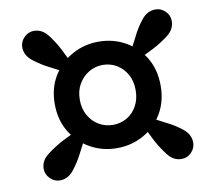

<svg xmlns="http://www.w3.org/2000/svg" viewBox="-64 -647 687 650"><g transform="rotate(-10 280.0 -322.0)"><path d="M420 -420 398 -442 428 -500Q442 -529 462 -554Q482 -579 510 -579Q529 -579 543.5 -565Q558 -551 558 -531Q558 -503 533 -483.5Q508 -464 479 -449ZM205 -322Q205 -291 218.5 -267.5Q232 -244 254 -231.5Q276 -219 301 -219Q328 -219 349.5 -231.5Q371 -244 384 -267.5Q397 -291 397 -322Q397 -353 384 -376Q371 -399 349.5 -412Q328 -425 301 -425Q276 -425 254 -412Q232 -399 218.5 -376Q205 -353 205 -322ZM119 -322Q119 -377 144 -418Q169 -459 210.5 -482Q252 -505 301 -505Q351 -505 392.5 -482Q434 -459 458.5 -418Q483 -377 483 -322Q483 -268 458.5 -226.5Q434 -185 392.5 -162Q351 -139 301 -139Q252 -139 210.5 -162Q169 -185 144 -226.5Q119 -268 119 -322ZM203 -441 181 -419 123 -449Q95 -463 69.5 -483Q44 -503 44 -531Q44 -550 58.5 -564.5Q73 -579 92 -579Q120 -579 139.5 -554Q159 -529 174 -500ZM182 -224 204 -202 174 -144Q160 -116 140 -90.5Q120 -65 92 -65Q73 -65 58.5 -79.5Q44 -94 44 -113Q44 -141 69.5 -160.5Q95 -180 123 -195ZM399 -203 421 -225 479 -195Q508 -181 533 -161Q558 -141 558 -113Q558 -94 544 -79.5Q530 -65 510 -65Q482 -65 462.5 -90.5Q443 -116 428 -144Z"/></g></svg>

Font: Source Serif 4 Black
Style: Italic
Weight: 900
Italic angle: -12°
Designer: Frank Grießhammer
Foundry: Adobe Systems Incorporated
Version: Version 4.004;hotconv 1.0.116;makeotfexe 2.5.65601